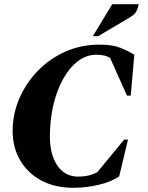

<svg xmlns="http://www.w3.org/2000/svg" viewBox="-20 -882 702 912"><path d="M329 10Q240 10 175.5 -25Q111 -60 75.5 -121Q40 -182 40 -260Q40 -340 71.5 -413.5Q103 -487 159 -545Q215 -603 290 -636.5Q365 -670 452 -670Q513 -670 549 -656Q585 -642 618 -622L601 -428H583L503 -607Q480 -622 437 -622Q391 -622 351 -592Q311 -562 281 -509Q251 -456 234 -385.5Q217 -315 217 -234Q217 -148 252.5 -95.5Q288 -43 352 -43Q374 -43 396.5 -47.5Q419 -52 442 -64L570 -219H588L546 -44Q508 -18 448 -4Q388 10 329 10ZM421 -710 513 -862H639Q636 -847 629 -830.5Q622 -814 596 -799L446 -710Z"/></svg>

Font: Spectral SC ExtraBold
Style: Italic
Weight: 800
Italic angle: -10°
Designer: Jean-Baptiste Levee
Foundry: Production Type
Version: Version 2.001